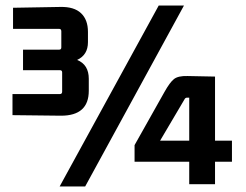

<svg xmlns="http://www.w3.org/2000/svg" viewBox="-20 -664 885 692"><path d="M552 -644H643L287 8H195ZM300 -337Q300 -247 200 -247L25 -249V-325H196Q204 -325 204 -334V-403Q204 -411 196 -411H63V-485H193Q201 -485 201 -493V-551Q201 -560 193 -560H27V-636L198 -639Q247 -640 272 -616.5Q297 -593 297 -549V-512Q297 -466 258 -448Q300 -431 300 -380ZM755 0H662V-81H465V-141L573 -333Q592 -367 607 -379Q622 -391 656 -390L755 -388V-157H816V-81H755ZM645 -306 557 -157H662V-312H654Q648 -312 645 -306Z"/></svg>

Font: Gemunu Libre
Style: Bold
Weight: 700
Designer: Puspanada Ekanayake, Sola Matas, Pathum Egodawatta, Kosala Senevirathne
Foundry: mooniak
Version: Version 1.100